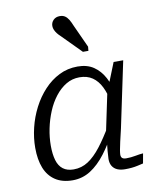

<svg xmlns="http://www.w3.org/2000/svg" viewBox="-90 -882 797 965"><g transform="rotate(-10 308.5 -400.0)"><path d="M490 -376 461 -337Q452 -386 435 -420.5Q418 -455 391 -473.5Q364 -492 325 -492Q288 -492 257 -473.5Q226 -455 201 -423Q176 -391 159 -350Q142 -309 133 -265Q124 -221 124 -178Q124 -135 133 -104Q142 -73 163 -57Q184 -41 217 -41Q258 -41 291.5 -63Q325 -85 357.5 -127Q390 -169 426 -230L441 -200Q409 -137 372.5 -89Q336 -41 294.5 -14.5Q253 12 203 12Q150 12 114.5 -11.5Q79 -35 62 -78Q45 -121 45 -181Q45 -231 57.5 -283Q70 -335 94.5 -382.5Q119 -430 153.5 -467Q188 -504 231 -525.5Q274 -547 325 -547Q374 -547 407 -524.5Q440 -502 460.5 -463.5Q481 -425 490 -376ZM557 -538 486 -201Q477 -163 471 -137Q465 -111 462.5 -95.5Q460 -80 460 -73Q460 -61 466.5 -55.5Q473 -50 487 -50Q511 -50 534 -54.5Q557 -59 574 -60L565 -10Q552 -7 536.5 -3.5Q521 0 505 1.5Q489 3 471 3Q449 3 432.5 -4Q416 -11 407 -25.5Q398 -40 398 -62Q398 -74 400.5 -102.5Q403 -131 408 -165L402 -163L453 -406L458 -413L508 -538ZM342 -752Q334 -772 326 -785Q318 -798 307.5 -805Q297 -812 281 -812Q261 -812 248.5 -799.5Q236 -787 236 -769Q236 -759 240.5 -749Q245 -739 252 -730Q259 -721 269 -712L365 -615H393L395 -636Z"/></g></svg>

Font: Roboto Serif Light
Style: Italic
Weight: 300
Italic angle: -10°
Version: Version 1.007